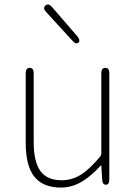

<svg xmlns="http://www.w3.org/2000/svg" viewBox="-20 -833 617 866"><path d="M255 13Q174 13 135 -36Q96 -85 96 -188V-503Q96 -527 114 -527Q132 -527 132 -503V-192Q132 -104 162 -62Q192 -20 258 -20Q306 -20 348 -47Q387 -73 431 -126Q437 -133 437 -142V-503Q437 -527 455 -527Q473 -527 473 -503V-24Q473 0 458 0Q442 1 441 -23L437 -85Q437 -90 434 -86Q392 -40 353 -16Q306 13 255 13ZM334 -641Q323 -631 307 -649L188 -779Q171 -797 185 -808Q198 -820 214 -802L329 -669Q344 -650 334 -641Z"/></svg>

Font: Resource Han Rounded JP ExtraLight
Style: Regular
Weight: 250
Designer: Cyano Hao (round all glyphs); Ryoko NISHIZUKA 西塚涼子 (kana, bopomofo & ideographs); Paul D. Hunt (Latin, Greek & Cyrillic)
Foundry: Cyano Hao
Version: 0.990